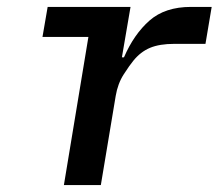

<svg xmlns="http://www.w3.org/2000/svg" viewBox="-20 -536 640 556"><path d="M165 0 236 -429H103L118 -516H358L333 -370H339Q368 -437 413 -476.5Q458 -516 533 -516H593L575 -409H485Q442 -409 414.5 -397.5Q387 -386 366 -360Q356 -348 338.5 -321Q321 -294 315 -258L272 0Z"/></svg>

Font: IBM Plex Mono Medm
Style: Italic
Weight: 500
Italic angle: -9°
Monospace: yes
Designer: Mike Abbink, Paul van der Laan, Pieter van Rosmalen
Foundry: Bold Monday
Version: Version 2.3